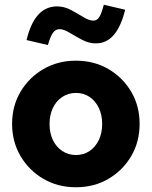

<svg xmlns="http://www.w3.org/2000/svg" viewBox="-20 -780 640 810"><path d="M300.5 10Q224 10 163.2 -25.4Q102.4 -60.8 66.7 -121.4Q31 -182 31 -257.5Q31 -333 66.7 -393.1Q102.3 -453.2 163.2 -488.6Q224 -524 300 -524Q377 -524 437.5 -488.6Q498 -453.2 533.5 -393.1Q569 -333 569 -257.3Q569 -181.5 533.5 -121.3Q498 -61 437.5 -25.5Q377 10 300.5 10ZM300.4 -126Q333 -126 358 -143Q383 -160 397 -189.5Q411 -219 411 -257Q411 -295 397 -324.5Q383 -354 358 -371Q333 -388 300.4 -388Q268.4 -388 242.7 -371Q217 -354 203 -324.3Q189 -294.5 189 -257Q189 -219 203 -189.5Q217 -160 242.7 -143Q268.4 -126 300.4 -126ZM182 -590 92 -611Q109 -682 141 -717.5Q173 -753 221 -753Q251 -753 279 -738Q307 -723 331.5 -708Q356 -693 374 -693Q389 -693 398.5 -707.5Q408 -722 418 -760L508 -739Q491 -669 460.5 -633Q430 -597 384 -597Q355 -597 326.5 -612Q298 -627 273.5 -642Q249 -657 231 -657Q215 -657 204 -642.5Q193 -628 182 -590Z"/></svg>

Font: Red Hat Mono
Style: Regular
Weight: 300
Monospace: yes
Designer: Pentagram, MCKL
Foundry: Pentagram, MCKL
Version: Version 1.023